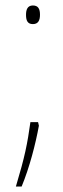

<svg xmlns="http://www.w3.org/2000/svg" viewBox="-20 -552 230 701"><path d="M75 -498C75 -478 80 -464 100 -464C119 -464 126 -477 126 -498C126 -519 120 -532 100 -532C80 -532 75 -516 75 -498ZM122 -93 119 -106H91C80 -27 71 19 38 129H59C88 59 110 -27 122 -93Z"/></svg>

Font: Noto Sans Hebrew Condensed Thin
Style: Regular
Weight: 100
Width: 3
Designer: Monotype Design Team
Foundry: Monotype Imaging Inc.
Version: Version 2.004